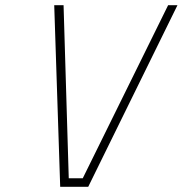

<svg xmlns="http://www.w3.org/2000/svg" viewBox="-20 -720 704 740"><path d="M628 -700H664L320 0H212L189 -700H225L245 -33H299Z"/></svg>

Font: Titillium Web ExtraLight
Style: Italic
Weight: 275
Italic angle: -13°
Version: Version 1.002;PS 57.000;hotconv 1.0.70;makeotf.lib2.5.55311